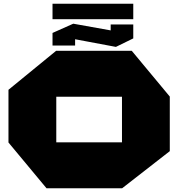

<svg xmlns="http://www.w3.org/2000/svg" viewBox="-20 -1000 947 1020"><path d="M279 -486V-730H680L882 -487V-486ZM227 0 25 -243V-244H628V0ZM25 -244V-523L278 -730H279V-244ZM628 0V-486H882V-197L629 0ZM259 -758V-824L379 -835V-758ZM568 -777V-870H688V-796ZM595 -751 259 -814V-825L369 -874H370L688 -817V-796L596 -751ZM259 -898V-980H688V-898Z"/></svg>

Font: Foldit Thin Black
Style: Regular
Weight: 900
Version: Version 1.003